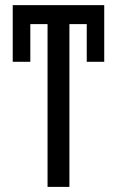

<svg xmlns="http://www.w3.org/2000/svg" viewBox="-20 -731 458 751"><path d="M387.7 -489.3H319.3V-636.7H251.5V0H166V-636.7H98.6V-489.3H29.8V-710.9H387.7Z"/></svg>

Font: Roboto Condensed
Style: Regular
Weight: 400
Designer: Google
Version: Version 2.001047; 2015